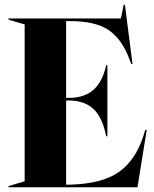

<svg xmlns="http://www.w3.org/2000/svg" viewBox="-20 -790 649 810"><path d="M16 -5 84 -25V-687L16 -707V-712H490L502 -770H507L539 -520H534L525 -543Q493 -627 437 -664Q381 -701 276 -701H259V-377H279Q341 -380 377 -413.5Q413 -447 428 -515H433V-215H428Q413 -291 377.5 -327Q342 -363 279 -366H259V-11H277Q411 -15 481 -64Q551 -113 584 -214L593 -242H599L560 0H16Z"/></svg>

Font: Nyght Serif Bold
Style: Regular
Weight: 700
Designer: Maksym Kobuzan
Version: Version 0.410